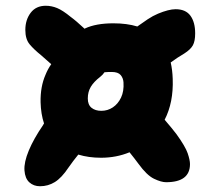

<svg xmlns="http://www.w3.org/2000/svg" viewBox="-20 -680 740 667"><path d="M331 -132Q288 -132 252 -143Q234 -121 218 -98Q194 -62 170.5 -47.5Q147 -33 119 -33Q97 -33 82 -46.5Q67 -60 65 -88Q63 -116 80 -157Q97 -198 130 -246Q131 -249 133 -251Q122 -284 121 -325Q120 -379 138 -420Q146 -440 158 -457Q139 -474 123 -488Q98 -508 83 -526Q68 -544 68 -576Q68 -611 86.5 -635.5Q105 -660 139 -660Q159 -660 178.5 -652Q198 -644 226 -621Q244 -608 274 -580Q274 -580 275 -581Q313 -599 374 -599Q421 -599 457 -588Q475 -601 493 -613Q511 -625 529 -632.5Q547 -640 562.5 -644Q578 -648 590 -648Q625 -648 641.5 -625.5Q658 -603 658 -564Q658 -537 650 -522.5Q642 -508 620 -494Q596 -480 573 -463Q579 -437 580 -406Q583 -324 552 -264Q577 -235 593 -214Q624 -171 632 -147.5Q640 -124 640 -110Q640 -47 557 -47Q540 -47 515 -59Q490 -71 461 -111Q447 -130 430 -151Q384 -132 331 -132ZM343 -429Q337 -420 328 -413Q306 -396 295.5 -378.5Q285 -361 285 -338Q285 -316 298 -305.5Q311 -295 332 -295Q354 -295 372 -307Q390 -319 400.5 -341Q411 -363 409 -394Q408 -409 399 -419.5Q390 -430 368 -430Q354 -430 343 -429Z"/></svg>

Font: Shantell Sans Light ExtraBold
Style: Regular
Weight: 800
Version: Version 1.011;[c5ecc13dd]